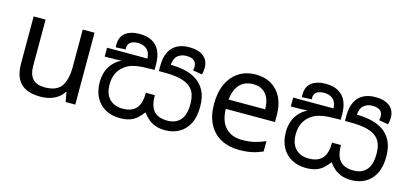

<svg xmlns="http://www.w3.org/2000/svg" viewBox="-57 -992 2944 1383"><g transform="rotate(15 1415.0 -300.5)"><path d="M533 -536V0H461L448 -71H444Q427 -43 400 -25Q373 -7 341 1.5Q309 10 274 10Q210 10 166.5 -10.5Q123 -31 101 -74Q79 -117 79 -185V-536H168V-191Q168 -127 197 -95Q226 -63 287 -63Q376 -63 410.5 -113Q445 -163 445 -257V-536Z M1206 11Q1161 11 1129.5 -1Q1098 -13 1075.5 -33Q1053 -53 1036 -77Q1016 -50 993.5 -30Q971 -10 941 0.5Q911 11 866 11Q807 11 760.5 -14Q714 -39 687.5 -87Q661 -135 661 -204Q661 -246 674.5 -284.5Q688 -323 719.5 -354.5Q751 -386 803 -406L805 -397Q771 -391 734 -390Q697 -389 668 -389H648V-455H949Q947 -502 921 -524Q895 -546 856 -546Q818 -546 799 -531Q780 -516 780 -489Q780 -487 780 -484Q780 -481 781 -478L708 -474Q707 -479 707 -485.5Q707 -492 707 -496Q707 -553 745.5 -582.5Q784 -612 851 -612Q905 -612 943 -591.5Q981 -571 1000.5 -530.5Q1020 -490 1020 -430V-389H1000Q965 -389 928 -387Q891 -385 856 -375Q821 -365 791 -340Q765 -318 749.5 -285Q734 -252 734 -204Q734 -134 770.5 -97Q807 -60 868 -60Q906 -60 931.5 -70.5Q957 -81 972.5 -100.5Q988 -120 995 -147.5Q1002 -175 1002 -208V-214H1069V-208Q1069 -176 1075.5 -149Q1082 -122 1097 -102Q1112 -82 1138 -71Q1164 -60 1203 -60Q1265 -60 1299 -99Q1333 -138 1333 -218Q1333 -264 1320.5 -296Q1308 -328 1279 -349Q1249 -370 1204 -379.5Q1159 -389 1093 -389H1052V-430Q1052 -490 1072 -530.5Q1092 -571 1129.5 -591.5Q1167 -612 1221 -612Q1288 -612 1326.5 -582.5Q1365 -553 1365 -496Q1365 -483 1363 -470.5Q1361 -458 1358 -446L1288 -458Q1290 -463 1291 -472.5Q1292 -482 1292 -487Q1292 -516 1273 -531Q1254 -546 1216 -546Q1177 -546 1151 -523.5Q1125 -501 1123 -452L1104 -455H1119Q1174 -455 1225.5 -444.5Q1277 -434 1317.5 -407.5Q1358 -381 1382 -335Q1406 -289 1406 -217Q1406 -140 1379.5 -89.5Q1353 -39 1307.5 -14Q1262 11 1206 11Z M1734 -546Q1803 -546 1852.5 -516Q1902 -486 1928.5 -431.5Q1955 -377 1955 -304V-251H1588Q1590 -160 1634.5 -112.5Q1679 -65 1759 -65Q1810 -65 1849.5 -74.5Q1889 -84 1931 -102V-25Q1890 -7 1850 1.5Q1810 10 1755 10Q1679 10 1620.5 -21Q1562 -52 1529.5 -113.5Q1497 -175 1497 -264Q1497 -352 1526.5 -415Q1556 -478 1609.5 -512Q1663 -546 1734 -546ZM1733 -474Q1670 -474 1633.5 -433.5Q1597 -393 1590 -321H1863Q1863 -367 1849 -401Q1835 -435 1806.5 -454.5Q1778 -474 1733 -474Z M2594 11Q2549 11 2517.5 -1Q2486 -13 2463.5 -33Q2441 -53 2424 -77Q2404 -50 2381.5 -30Q2359 -10 2329 0.5Q2299 11 2254 11Q2195 11 2148.5 -14Q2102 -39 2075.5 -87Q2049 -135 2049 -204Q2049 -246 2062.5 -284.5Q2076 -323 2107.5 -354.5Q2139 -386 2191 -406L2193 -397Q2159 -391 2122 -390Q2085 -389 2056 -389H2036V-455H2337Q2335 -502 2309 -524Q2283 -546 2244 -546Q2206 -546 2187 -531Q2168 -516 2168 -489Q2168 -487 2168 -484Q2168 -481 2169 -478L2096 -474Q2095 -479 2095 -485.5Q2095 -492 2095 -496Q2095 -553 2133.5 -582.5Q2172 -612 2239 -612Q2293 -612 2331 -591.5Q2369 -571 2388.5 -530.5Q2408 -490 2408 -430V-389H2388Q2353 -389 2316 -387Q2279 -385 2244 -375Q2209 -365 2179 -340Q2153 -318 2137.5 -285Q2122 -252 2122 -204Q2122 -134 2158.5 -97Q2195 -60 2256 -60Q2294 -60 2319.5 -70.5Q2345 -81 2360.5 -100.5Q2376 -120 2383 -147.5Q2390 -175 2390 -208V-214H2457V-208Q2457 -176 2463.5 -149Q2470 -122 2485 -102Q2500 -82 2526 -71Q2552 -60 2591 -60Q2653 -60 2687 -99Q2721 -138 2721 -218Q2721 -264 2708.5 -296Q2696 -328 2667 -349Q2637 -370 2592 -379.5Q2547 -389 2481 -389H2440V-430Q2440 -490 2460 -530.5Q2480 -571 2517.5 -591.5Q2555 -612 2609 -612Q2676 -612 2714.5 -582.5Q2753 -553 2753 -496Q2753 -483 2751 -470.5Q2749 -458 2746 -446L2676 -458Q2678 -463 2679 -472.5Q2680 -482 2680 -487Q2680 -516 2661 -531Q2642 -546 2604 -546Q2565 -546 2539 -523.5Q2513 -501 2511 -452L2492 -455H2507Q2562 -455 2613.5 -444.5Q2665 -434 2705.5 -407.5Q2746 -381 2770 -335Q2794 -289 2794 -217Q2794 -140 2767.5 -89.5Q2741 -39 2695.5 -14Q2650 11 2594 11Z"/></g></svg>

Font: lsinhala15
Style: Book
Weight: 400
Designer: Jelle Bosma - Monotype Design Team
Foundry: Monotype Imaging Inc.
Version: Version 2.003